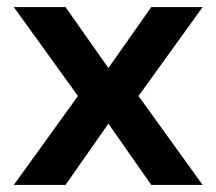

<svg xmlns="http://www.w3.org/2000/svg" viewBox="-20 -522 611 542"><path d="M19 0 200 -251 19 -502H165L286 -330L407 -502H552L371 -251L552 0H407L286 -173L165 0Z"/></svg>

Font: DM Sans 16pt
Style: Bold
Weight: 700
Version: Version 4.004;gftools[0.9.30]